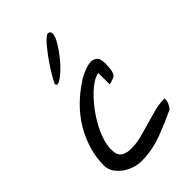

<svg xmlns="http://www.w3.org/2000/svg" viewBox="-187 -664 732 732"><g transform="rotate(-45 178.5 -298.0)"><path d="M247.1 -353.5Q224.6 -350.6 195.3 -325.7Q166 -300.8 139.2 -265.1Q112.3 -229.5 93.8 -188Q75.2 -146.5 75.2 -111.3Q75.2 -83 89.8 -71.8Q104.5 -60.5 131.8 -60.5Q161.1 -60.5 189 -67.9Q216.8 -75.2 244.6 -83.5Q272.5 -91.8 300.3 -99.1Q328.1 -106.4 357.4 -106.4Q357.4 -92.8 353.5 -83.5Q349.6 -74.2 341.8 -63.5Q291 -39.1 237.3 -19Q183.6 1 125 1Q107.4 1 87.9 -5.4Q68.4 -11.7 51.8 -23.4Q35.2 -35.2 23.9 -51.8Q12.7 -68.4 12.7 -88.9Q12.7 -132.8 25.4 -174.3Q38.1 -215.8 60.5 -252.9Q83 -290 114.7 -321.3Q146.5 -352.5 183.6 -376V-377Q198.2 -385.7 217.3 -394Q236.3 -402.3 252.9 -403.8Q269.5 -405.3 280.8 -396Q292 -386.7 292 -361.3Q292 -349.6 290 -330.6Q288.1 -311.5 279.3 -303.7Q271.5 -298.8 258.8 -294.9Q252.9 -293 247.1 -292ZM215.8 -596.7Q232.4 -595.7 230.5 -580.6Q228.5 -565.4 216.3 -544.4Q204.1 -523.4 185.5 -500Q167 -476.6 148.4 -459.5Q129.9 -442.4 115.7 -435.5Q101.6 -428.7 99.6 -440.4Q103.5 -450.2 117.2 -473.6Q130.9 -497.1 148.4 -522Q166 -546.9 184.1 -568.4Q202.1 -589.8 215.8 -596.7Z"/></g></svg>

Font: La Belle Aurore
Style: Regular
Weight: 400
Version: Version 1.001 2001